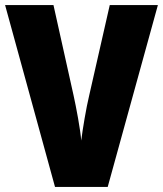

<svg xmlns="http://www.w3.org/2000/svg" viewBox="-20 -734 640 754"><path d="M600 -714H411L330 -358C319 -313 304 -224 299 -182C296 -224 279 -314 269 -359L190 -714H0L196 0H403Z"/></svg>

Font: Noto Sans Arabic UI Cn Bk
Style: Regular
Weight: 900
Width: 3
Designer: Monotype Design Team, Nadine Chahine and Nizar Qandah
Foundry: Monotype Imaging Inc.
Version: Version 2.010